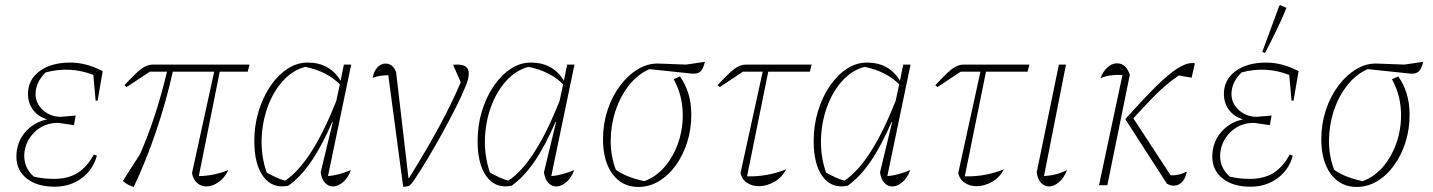

<svg xmlns="http://www.w3.org/2000/svg" viewBox="-20 -734 5678 761"><path d="M196 6Q127 6 86 -26.5Q45 -59 45 -113Q45 -168 78.5 -208.5Q112 -249 167 -261Q132 -271 111.5 -298Q91 -325 91 -362Q91 -418 137 -452Q183 -486 259 -486Q322 -486 387 -452L367 -335H359L350 -437Q258 -473 161 -447Q121 -408 121 -361Q121 -324 150.5 -297.5Q180 -271 221 -271L280 -276L273 -238L211 -247Q167 -247 135 -225Q103 -203 87.5 -168.5Q72 -134 77.5 -98Q83 -62 114 -34Q150 -25 195 -25Q250 -25 288 -49Q326 -73 352 -122L364 -117Q349 -61 303.5 -27.5Q258 6 196 6Z M510 7Q482 -2 467 -17L535 -123Q598 -266 642 -450H574L482 -389L473 -396Q518 -445 540.5 -461.5Q563 -478 585 -478H969L962 -450H851L768 -36Q828 -37 885 -60Q870 -28 845.5 -11.5Q821 5 798 5Q778 5 762 -8Q746 -21 741 -48L829 -450H665Q638 -329 598 -211.5Q558 -94 510 7Z M1123 2Q1061 15 1024.5 -33Q988 -81 988 -175Q988 -237 1005 -293Q1022 -349 1051.5 -392.5Q1081 -436 1119 -461Q1157 -486 1199 -486Q1287 -486 1330 -414L1343 -478H1372L1280 -36Q1321 -39 1371 -60Q1359 -28 1339 -11.5Q1319 5 1300 5Q1282 5 1268.5 -9Q1255 -23 1251 -51L1299 -250L1297 -251Q1256 -156 1213.5 -94Q1171 -32 1123 2ZM1037 -50Q1055 -40 1073 -31.5Q1091 -23 1110 -18Q1215 -87 1313 -334L1327 -400Q1274 -452 1190 -469Q1140 -456 1101.5 -413.5Q1063 -371 1041 -310.5Q1019 -250 1017 -182Q1015 -114 1037 -50Z M1601 -28Q1741 -252 1806 -408L1776 -477Q1781 -478 1794 -478Q1838 -478 1838 -443Q1838 -421 1825 -391Q1810 -354 1786 -306.5Q1762 -259 1734 -208Q1706 -157 1677 -108.5Q1648 -60 1622 -21Q1610 -3 1603 1.5Q1596 6 1578 6L1519 -436Q1479 -435 1457 -425Q1461 -450 1475 -466Q1489 -482 1508 -482Q1537 -482 1550 -448L1599 -28Z M2008 2Q1946 15 1909.5 -33Q1873 -81 1873 -175Q1873 -237 1890 -293Q1907 -349 1936.5 -392.5Q1966 -436 2004 -461Q2042 -486 2084 -486Q2172 -486 2215 -414L2228 -478H2257L2165 -36Q2206 -39 2256 -60Q2244 -28 2224 -11.5Q2204 5 2185 5Q2167 5 2153.5 -9Q2140 -23 2136 -51L2184 -250L2182 -251Q2141 -156 2098.5 -94Q2056 -32 2008 2ZM1922 -50Q1940 -40 1958 -31.5Q1976 -23 1995 -18Q2100 -87 2198 -334L2212 -400Q2159 -452 2075 -469Q2025 -456 1986.5 -413.5Q1948 -371 1926 -310.5Q1904 -250 1902 -182Q1900 -114 1922 -50Z M2510 7Q2446 7 2408 -44Q2370 -95 2370 -183Q2370 -243 2388 -297.5Q2406 -352 2437.5 -394Q2469 -436 2509 -460Q2549 -484 2593 -482L2699 -478L2774 -489Q2767 -461 2757 -451.5Q2747 -442 2730 -442Q2725 -442 2719 -442.5Q2713 -443 2706 -444L2554 -460Q2508 -440 2473.5 -396.5Q2439 -353 2420 -296Q2401 -239 2400.5 -177.5Q2400 -116 2421 -61Q2444 -45 2472 -34Q2500 -23 2534 -16Q2585 -35 2620.5 -80Q2656 -125 2673 -183.5Q2690 -242 2685 -304Q2680 -366 2650 -420L2675 -431Q2696 -402 2708 -364Q2720 -326 2720 -279Q2720 -221 2703.5 -169.5Q2687 -118 2658 -78Q2629 -38 2591 -15.5Q2553 7 2510 7Z M2833 -389 2824 -396Q2869 -445 2891.5 -461.5Q2914 -478 2936 -478H3197L3190 -450H3025L2941 -35Q3022 -33 3096 -63Q3079 -30 3048.5 -13Q3018 4 2988 4Q2962 4 2941.5 -9Q2921 -22 2915 -48L3003 -450H2925Z M3340 2Q3278 15 3241.5 -33Q3205 -81 3205 -175Q3205 -237 3222 -293Q3239 -349 3268.5 -392.5Q3298 -436 3336 -461Q3374 -486 3416 -486Q3504 -486 3547 -414L3560 -478H3589L3497 -36Q3538 -39 3588 -60Q3576 -28 3556 -11.5Q3536 5 3517 5Q3499 5 3485.5 -9Q3472 -23 3468 -51L3516 -250L3514 -251Q3473 -156 3430.5 -94Q3388 -32 3340 2ZM3254 -50Q3272 -40 3290 -31.5Q3308 -23 3327 -18Q3432 -87 3530 -334L3544 -400Q3491 -452 3407 -469Q3357 -456 3318.5 -413.5Q3280 -371 3258 -310.5Q3236 -250 3234 -182Q3232 -114 3254 -50Z M3696 -389 3687 -396Q3732 -445 3754.5 -461.5Q3777 -478 3799 -478H4060L4053 -450H3888L3804 -35Q3885 -33 3959 -63Q3942 -30 3911.5 -13Q3881 4 3851 4Q3825 4 3804.5 -9Q3784 -22 3778 -48L3866 -450H3788Z M4209 -60Q4197 -28 4177 -11.5Q4157 5 4138 5Q4120 5 4106.5 -9Q4093 -23 4089 -51L4177 -478H4205L4118 -36Q4168 -39 4209 -60Z M4440 -262Q4512 -342 4561.5 -391Q4611 -440 4645.5 -462Q4680 -484 4704 -484Q4707 -484 4710 -484Q4713 -484 4716 -483L4703 -426L4652 -435Q4626 -417 4601 -396Q4576 -375 4545.5 -343.5Q4515 -312 4472 -265L4620 -39Q4654 -38 4684 -54Q4679 -27 4665 -12.5Q4651 2 4632 2Q4619 2 4605 -6ZM4336 0 4429 -437Q4401 -438 4381 -435Q4361 -432 4342 -424Q4351 -450 4369 -466.5Q4387 -483 4407 -483Q4444 -483 4458 -437L4369 0Z M4936 6Q4867 6 4826 -26.5Q4785 -59 4785 -113Q4785 -168 4818.5 -208.5Q4852 -249 4907 -261Q4872 -271 4851.5 -298Q4831 -325 4831 -362Q4831 -418 4877 -452Q4923 -486 4999 -486Q5062 -486 5127 -452L5107 -335H5099L5090 -437Q4998 -473 4901 -447Q4861 -408 4861 -361Q4861 -324 4890.5 -297.5Q4920 -271 4961 -271L5020 -276L5013 -238L4951 -247Q4907 -247 4875 -225Q4843 -203 4827.5 -168.5Q4812 -134 4817.5 -98Q4823 -62 4854 -34Q4890 -25 4935 -25Q4990 -25 5028 -49Q5066 -73 5092 -122L5104 -117Q5089 -61 5043.5 -27.5Q4998 6 4936 6ZM4994 -524 4983 -528 5050 -710 5054 -714 5079 -703Q5063 -663 5041.5 -618.5Q5020 -574 4994 -524Z M5357 7Q5293 7 5255 -44Q5217 -95 5217 -183Q5217 -243 5235 -297.5Q5253 -352 5284.5 -394Q5316 -436 5356 -460Q5396 -484 5440 -482L5546 -478L5621 -489Q5614 -461 5604 -451.5Q5594 -442 5577 -442Q5572 -442 5566 -442.5Q5560 -443 5553 -444L5401 -460Q5355 -440 5320.5 -396.5Q5286 -353 5267 -296Q5248 -239 5247.5 -177.5Q5247 -116 5268 -61Q5291 -45 5319 -34Q5347 -23 5381 -16Q5432 -35 5467.5 -80Q5503 -125 5520 -183.5Q5537 -242 5532 -304Q5527 -366 5497 -420L5522 -431Q5543 -402 5555 -364Q5567 -326 5567 -279Q5567 -221 5550.5 -169.5Q5534 -118 5505 -78Q5476 -38 5438 -15.5Q5400 7 5357 7Z"/></svg>

Font: Piazzolla Thin
Style: Italic
Weight: 100
Italic angle: -11.3°
Designer: Juan Pablo del Peral
Foundry: Huerta Tipografica
Version: Version 1.330